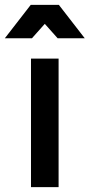

<svg xmlns="http://www.w3.org/2000/svg" viewBox="-43 -773 370 793"><path d="M85 -531H199V0H85ZM84 -753H200L307 -615H195L142 -674.5L89 -615H-23Z"/></svg>

Font: Argentum Sans
Style: Regular
Weight: 400
Designer: Julieta Ulanovsky, Owen Earl, Chris M. Simpson, Rasmus Andersson, Cristiano Sobral
Foundry: The Argentum Sans Project Authors
Version: Version 3.135; ttfautohint (v1.8.4.7-5d5b-dirty)